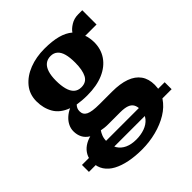

<svg xmlns="http://www.w3.org/2000/svg" viewBox="-253 -710 1122 1122"><g transform="rotate(-45 308.0 -148.5)"><path d="M649 78V135.5H-34.5V78ZM277.5 263Q221 263 173.8 253.5Q126.5 244 92 225.5Q57.5 207 38.2 178Q19 149 19 109.5Q19 79.5 31.8 56.2Q44.5 33 67 17.2Q89.5 1.5 118 -6Q92 -22 80.5 -44.8Q69 -67.5 69 -96Q69 -118.5 79 -139.2Q89 -160 107.5 -177Q126 -194 151 -205.5Q91 -227.5 65.5 -271.8Q40 -316 40 -372.5Q40 -430.5 74.2 -472Q108.5 -513.5 165.2 -535.5Q222 -557.5 290.5 -557.5Q354.5 -557.5 399.2 -545.5Q444 -533.5 473 -508.5Q484.5 -526.5 511.2 -543.2Q538 -560 572.5 -560H606V-442H512Q516 -435 518.2 -424.5Q520.5 -414 522 -402.8Q523.5 -391.5 523.5 -380.5Q524 -322 494.2 -278.5Q464.5 -235 409 -211Q353.5 -187 276 -187Q253.5 -187 232.2 -188.8Q211 -190.5 193.5 -193.5Q185 -184.5 181 -175.2Q177 -166 177 -153.5Q177 -125 202 -112.8Q227 -100.5 288.5 -100.5H392.5Q459.5 -100.5 505 -84Q550.5 -67.5 574 -34.5Q597.5 -1.5 597.5 48Q597.5 98.5 571 138.2Q544.5 178 499 205.8Q453.5 233.5 396.2 248.2Q339 263 277.5 263ZM295.5 198Q332.5 198 364.5 186.8Q396.5 175.5 416.5 152Q436.5 128.5 436.5 91.5Q436.5 65.5 427.2 49.5Q418 33.5 397 26Q376 18.5 341.5 18.5H239Q224.5 18.5 211 16.8Q197.5 15 186.5 13Q178 25 171.2 42.2Q164.5 59.5 164.5 84.5Q164.5 120 180.2 145.5Q196 171 225.2 184.5Q254.5 198 295.5 198ZM284.5 -245Q326 -245 343.2 -278.5Q360.5 -312 360.5 -373.5Q360.5 -415.5 352.8 -444Q345 -472.5 328.2 -487.2Q311.5 -502 286 -502Q259.5 -502 241.8 -488Q224 -474 215 -446.2Q206 -418.5 206 -377.5Q206 -337 214 -307Q222 -277 239.2 -261Q256.5 -245 284.5 -245Z"/></g></svg>

Font: Merriweather 48pt Black
Style: Regular
Weight: 900
Version: Version 2.100